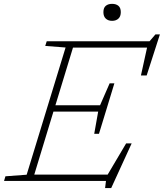

<svg xmlns="http://www.w3.org/2000/svg" viewBox="-48 -916 829 972"><path d="M484 36 488.5 0H-27.5L-20.5 -23.5L87 -31.5L284 -675.5L181 -683.5L188.5 -707H709L739 -742H761.5L694.5 -534H665.5L696.5 -675H321.5L232.5 -383H458.5L507 -494H531L492 -366L453 -238.5H429L449 -351H222.5L125.5 -32H497L590.5 -190H618.5L515 36ZM519.5 -810.5Q499.5 -810.5 487.5 -821.8Q475.5 -833 475.5 -854.5Q475.5 -876.5 487.5 -886.5Q499.5 -896.5 519.5 -896.5Q539.5 -896.5 551.5 -886.5Q563.5 -876.5 563.5 -854.5Q563.5 -833 551.5 -821.8Q539.5 -810.5 519.5 -810.5Z"/></svg>

Font: Newsreader Caption ExtraLight
Style: Italic
Weight: 275
Italic angle: -17°
Designer: Hugues Gentile
Foundry: Production Type
Version: Version 1.001